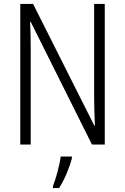

<svg xmlns="http://www.w3.org/2000/svg" viewBox="-20 -827 634 975"><path d="M512 -93V-807H458V-335C458 -295 460 -238 462 -189H459L148 -807H83V-93H136V-573C136 -626 135 -672 133 -716H136L447 -93ZM345 -23V-32H288C284 9 263 83 249 118V128H280C308 85 333 24 345 -23Z"/></svg>

Font: Noto Sans Telugu UI Condensed Light
Style: Regular
Weight: 300
Width: 3
Designer: Jelle Bosma - Monotype Design Team
Foundry: Monotype Imaging Inc.
Version: Version 2.005